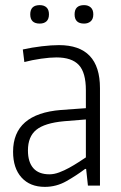

<svg xmlns="http://www.w3.org/2000/svg" viewBox="-20 -724 472 749"><path d="M155 5Q97 5 64 -31.5Q31 -68 31 -132Q31 -280 218 -295L315 -302V-372Q315 -441 287.5 -470.5Q260 -500 200 -500Q175 -500 140 -495Q105 -490 75 -482L69 -531Q105 -539 143 -543.5Q181 -548 210 -548Q370 -548 370 -380V0H323L316 -65H312Q279 -40 239.5 -17.5Q200 5 155 5ZM173 -44Q191 -44 211 -51.5Q231 -59 250 -69.5Q269 -80 286 -91Q303 -102 315 -110V-258L229 -251Q154 -244 121.5 -217.5Q89 -191 89 -137Q89 -92 110 -68Q131 -44 173 -44ZM135 -632Q98 -632 98 -668Q98 -704 135 -704Q152 -704 161.5 -695Q171 -686 171 -668Q171 -650 161.5 -641Q152 -632 135 -632ZM308 -632Q271 -632 271 -668Q271 -704 308 -704Q324 -704 334 -695Q344 -686 344 -668Q344 -650 334 -641Q324 -632 308 -632Z"/></svg>

Font: Encode Sans Compressed
Style: Light
Weight: 300
Designer: Pablo Impallari, Andres Torresi
Foundry: Pablo Impallari, Andres Torresi
Version: Version 1.000; ttfautohint (v1.00) -l 8 -r 50 -G 200 -x 14 -